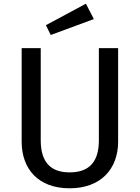

<svg xmlns="http://www.w3.org/2000/svg" viewBox="-20 -1004 755 1037"><path d="M444 -984 228 -868 254 -815 487 -901ZM618 -744H514V-246C514 -131 463 -73 356 -73C251 -73 200 -131 200 -246V-744H97V-239C97 -91 187 13 356 13C524 13 618 -91 618 -239Z"/></svg>

Font: Glow Sans SC Normal Medium
Style: Regular
Weight: 600
Designer: Ryoko NISHIZUKA (kana, bopomofo & ideographs); Paul D. Hunt (Latin, Greek & Cyrillic); Sandoll Communications, Soo-young
Version: Version 0.93